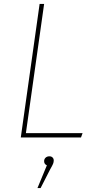

<svg xmlns="http://www.w3.org/2000/svg" viewBox="-20 -701 492 979"><path d="M112 -22H401L393 0H86L182 -681H205ZM254 117Q254 126 250.5 134.5Q247 143 235 164L187 258H171L219 142Q205 136 205 121Q205 110 212.5 103Q220 96 232 96Q242 96 248 102Q254 108 254 117Z"/></svg>

Font: FiraGO Thin
Style: Italic
Weight: 100
Italic angle: -8°
Designer: bBox Type GmbH
Foundry: bBox Type GmbH
Version: Version 1.001